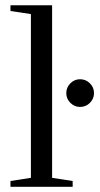

<svg xmlns="http://www.w3.org/2000/svg" viewBox="-20 -714 384 734"><path d="M179.2 -34.2 257.8 -22V0H20V-22L98.1 -34.2V-660.2L20 -671.9V-693.8H179.2ZM339.4 -357.9Q339.4 -336.4 323.7 -320.8Q308.1 -305.2 286.1 -305.2Q264.6 -305.2 249 -320.8Q233.4 -336.4 233.4 -357.9Q233.4 -379.9 249 -395.5Q264.6 -411.1 286.1 -411.1Q308.1 -411.1 323.7 -395.5Q339.4 -379.9 339.4 -357.9Z"/></svg>

Font: Tinos
Style: Regular
Weight: 400
Designer: Steve Matteson
Foundry: Monotype Imaging Inc.
Version: Version 1.23